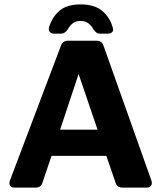

<svg xmlns="http://www.w3.org/2000/svg" viewBox="-20 -852 731 872"><path d="M46 0Q32 0 26 -8.5Q20 -17 25 -32L257 -645Q265 -667 288 -667H419Q442 -667 450 -645L668 -31Q672 -17 666 -8.5Q660 0 646 0H536Q512 0 505 -22L463 -144H214L173 -23Q166 0 142 0ZM253 -263H423L337 -516ZM346 -832Q410 -832 445.5 -801.5Q481 -771 493 -723Q496 -712 488.5 -705.5Q481 -699 467 -699H437Q425 -699 418 -704Q411 -709 404 -719Q396 -735 381.5 -746Q367 -757 346 -757Q325 -757 311 -746.5Q297 -736 288 -719Q275 -699 256 -699H227Q213 -699 206 -707Q199 -715 203 -729Q217 -775 250.5 -803.5Q284 -832 346 -832Z"/></svg>

Font: Pitagon Sans
Style: Bold
Weight: 700
Designer: Travis Tran
Foundry: Pitagon
Version: Version 1.001; ttfautohint (v1.8.4.7-5d5b);gftools[0.9.26]